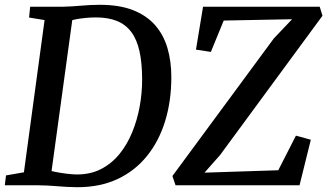

<svg xmlns="http://www.w3.org/2000/svg" viewBox="-25 -771 1362 799"><path d="M100.5 -743H237.5Q275 -744 313.8 -747.5Q352.5 -751 390.5 -751Q471.5 -751 528 -729Q584.5 -707 620 -666.8Q655.5 -626.5 671.8 -571.2Q688 -516 688 -450Q688 -351.5 662.5 -268Q637 -184.5 587.2 -122.5Q537.5 -60.5 464.8 -26.2Q392 8 297 8Q276 8 255.2 6.8Q234.5 5.5 214 4Q193.5 2.5 173.8 1.2Q154 0 135 0H-5L0 -41L74.5 -54L160.5 -687.5L96 -698ZM184.5 -22.5 171 -65Q181 -60.5 203.5 -56Q226 -51.5 251.5 -48.2Q277 -45 295.5 -45Q352.5 -45 396.5 -68Q440.5 -91 472.5 -130.5Q504.5 -170 525.2 -220.8Q546 -271.5 556.2 -327.5Q566.5 -383.5 566.5 -439Q566.5 -508.5 555.5 -557.8Q544.5 -607 521.2 -638Q498 -669 461.5 -683.8Q425 -698.5 374 -698.5Q351.5 -698.5 329.8 -696.2Q308 -694 291 -690.8Q274 -687.5 263.5 -684.5L280 -718.5ZM705.5 0 692.5 -38.5 1114.5 -611 1190.5 -691 906 -685.5 852.5 -555 790.5 -564.5 820 -743H1305.5L1317 -705.5L891 -126L826 -52.5L1133 -62.5L1206.5 -206.5L1268.5 -189.5L1221.5 0Z"/></svg>

Font: Merriweather 20pt Medium
Style: Italic
Weight: 500
Italic angle: -7.8°
Version: Version 2.101